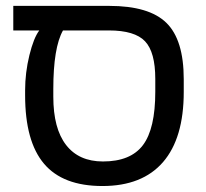

<svg xmlns="http://www.w3.org/2000/svg" viewBox="-20 -619 696 649"><path d="M64.9 -314Q64.9 -373 79.3 -432.1Q93.8 -491.2 112.8 -516.1H24.9V-599.1H349.1Q483.9 -599.1 542.5 -541.7Q601.1 -484.4 601.1 -351.1V-308.1Q601.1 -151.9 531 -71Q460.9 9.8 326.2 9.8Q192.4 9.8 128.7 -65.7Q64.9 -141.1 64.9 -296.9ZM192.9 -516.1Q160.2 -458 160.2 -317.9V-292Q160.2 -184.6 203.4 -128.9Q246.6 -73.2 328.1 -73.2Q421.4 -73.2 463.1 -128.4Q504.9 -183.6 504.9 -309.1V-352.1Q504.9 -442.9 470.2 -479.5Q435.5 -516.1 348.1 -516.1Z"/></svg>

Font: Arial
Style: Regular
Weight: 400
Designer: Steve Matteson
Foundry: Ascender Corporation
Version: Version 2.00.3